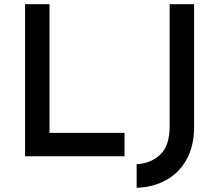

<svg xmlns="http://www.w3.org/2000/svg" viewBox="-20 -748 1049 919"><path d="M100 -728H217V-112H576V0H100ZM909 -141Q909 -50 873.5 14.5Q838 79 776 113.5Q714 148 634 151V38Q703 34 747.5 -8.5Q792 -51 792 -144V-728H909Z"/></svg>

Font: Synthetic SemiBold
Style: Regular
Weight: 600
Designer: Santiago Orozco
Foundry: Typemade
Version: Version 2.000; ttfautohint (v1.8.4.7-5d5b)